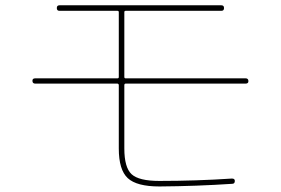

<svg xmlns="http://www.w3.org/2000/svg" viewBox="-20 -710 1040 711"><path d="M110.4 -400.4Q100.6 -400.4 100.1 -410.2Q99.6 -419.9 110.4 -419.9H415Q419.9 -419.9 419.9 -424.8V-665Q419.9 -669.9 415 -669.9H200.2Q190.4 -669.9 190.4 -680.2Q190.4 -690.4 200.2 -690.4H799.8Q809.6 -690.4 809.6 -680.2Q809.6 -669.9 799.8 -669.9H445.3Q440.4 -669.9 440.4 -665V-424.8Q440.4 -419.9 445.3 -419.9H889.6Q899.4 -419.9 899.9 -410.2Q900.4 -400.4 889.6 -400.4H445.3Q440.4 -400.4 440.4 -394.5V-160.2Q440.4 -89.8 467.3 -64.9Q494.1 -40 570.3 -40Q706.1 -40 838.9 -48.8Q849.6 -48.8 849.6 -40Q849.6 -29.3 839.8 -29.3Q707 -20.5 570.3 -19.5Q486.3 -19.5 453.1 -50.3Q419.9 -81.1 419.9 -160.2V-394.5Q419.9 -399.4 415 -400.4Z"/></svg>

Font: Rounded-X Mgen+ 2m thin
Style: Regular
Weight: 100
Designer: [Source Han Sans]
Ryoko NISHIZUKA  (kana & ideographs); Paul D. Hunt (Latin, Greek & Cyrillic); Wenlong ZHANG  (bopomofo
Version: Version 1.059.20150602